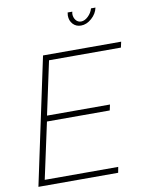

<svg xmlns="http://www.w3.org/2000/svg" viewBox="-98 -990 816 1060"><g transform="rotate(-10 309.5 -460.0)"><path d="M487 -920H512Q505 -886 476.5 -861Q448 -836 417 -836Q389 -836 371.5 -855Q354 -874 354 -903Q354 -908 356 -920H382Q380 -912 380 -908Q380 -887 391.5 -872.5Q403 -858 421 -858Q441 -858 460.5 -876.5Q480 -895 487 -920ZM181 -710H619L612 -678H209L145 -379H498L491 -347H139L71 -32H483L477 0H30Z"/></g></svg>

Font: Raleway-v4020 ExtraLight
Style: Italic
Weight: 275
Italic angle: -12°
Designer: Matt McInerney, Pablo Impallari, Rodrigo Fuenzalida
Foundry: Matt McInerney, Pablo Impallari, Rodrigo Fuenzalida
Version: Version 4.020;PS 004.020;hotconv 1.0.88;makeotf.lib2.5.64775